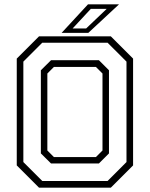

<svg xmlns="http://www.w3.org/2000/svg" viewBox="-20 -868 693 888"><path d="M160.5 0 57.5 -103V-597L160.5 -700H492.5L595.5 -597V-103L492.5 0ZM229.5 -141.5H423.5L454 -172V-528L423.5 -558.5H229.5L199 -528V-172ZM175.5 -31H477.5L565 -118.5V-583L477.5 -670.5H175.5L88 -583V-118.5ZM216 -112 169 -158.5V-543L216 -589.5H437.5L484 -543V-158.5L437.5 -112ZM265 -716 387 -848H530.5L388.5 -716ZM316 -736.5H378.5L473.5 -827H400Z"/></svg>

Font: Tourney Thin Light
Style: Regular
Weight: 300
Version: Version 1.015